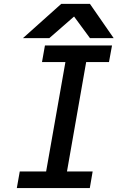

<svg xmlns="http://www.w3.org/2000/svg" viewBox="-20 -956 640 976"><path d="M80.5 -84.5H214.5L312.5 -640.5H193.5L208.5 -725H549.5L534 -640.5H418L320.5 -84.5H451L436.5 0H65.5ZM291.5 -936.5H437L558 -762H437.5L356.5 -872L230.5 -762H96.5Z"/></svg>

Font: JuliaMono Medium
Style: Italic
Weight: 500
Italic angle: -9°
Monospace: yes
Designer: cormullion
Foundry: corm
Version: Version 0.054; ttfautohint (v1.8.4)